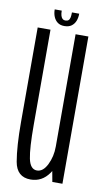

<svg xmlns="http://www.w3.org/2000/svg" viewBox="-81 -723 423 768"><g transform="rotate(10 130.5 -338.5)"><path d="M188 0H229V-598H177V-60ZM75 -598.5H23V-214.5Q23 -115.5 33.5 -55Q44 5.5 100 5.5Q146.5 5.5 174.8 -34.8Q203 -75 203 -124.5L177 -141.5Q177 -101.5 160.5 -68Q144 -34.5 119 -34.5Q92 -34.5 83.5 -76Q75 -117.5 75 -212.5ZM126.5 -622.5Q144.5 -622.5 155.5 -630.5Q166.5 -638.5 171.8 -651.8Q177 -665 177 -681.5H147.5Q147.5 -669 145.8 -660.8Q144 -652.5 139.5 -648.8Q135 -645 126.5 -645Q120 -645 115.5 -649Q111 -653 108.5 -661Q106 -669 106 -681.5H77.5Q77.5 -665 83 -651.8Q88.5 -638.5 99.2 -630.5Q110 -622.5 126.5 -622.5Z"/></g></svg>

Font: Anybody ExtraCondensed Light
Style: Regular
Weight: 300
Width: 2
Version: Version 1.113;gftools[0.9.25]